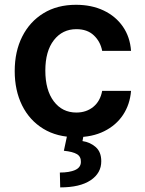

<svg xmlns="http://www.w3.org/2000/svg" viewBox="-20 -573 617 817"><path d="M304 10.7Q222.7 10.7 164.1 -25.2Q105.5 -61.1 74 -124.6Q42.6 -188.2 42.6 -270.6Q42.6 -354 74.6 -417.4Q106.5 -480.8 165 -516.7Q223.4 -552.6 303.3 -552.6Q370 -552.6 421.2 -528.2Q472.3 -503.9 502.8 -459.9Q533.4 -415.8 537.6 -356.5H414.8Q407.3 -396 379.4 -422.4Q351.6 -448.9 305 -448.9Q245.7 -448.9 209.3 -402.2Q172.9 -355.5 172.9 -272.7Q172.9 -189.3 209 -141.7Q245 -94.1 305 -94.1Q347.3 -94.1 377 -118.3Q406.6 -142.4 414.8 -186.4H537.6Q533 -128.6 503.6 -84.2Q474.1 -39.8 423.3 -14.6Q372.5 10.7 304 10.7ZM267 -2.8H336.6L331 27.3Q364.3 32.3 387.6 53.1Q410.9 73.9 410.9 112.9Q411.2 163.4 365.8 193.9Q320.3 224.4 236.2 224.4L234.7 161.2Q275.6 161.2 299.7 150.4Q323.9 139.6 324.2 116.1Q324.9 93.4 307.4 82.9Q289.8 72.4 251.8 68.5Z"/></svg>

Font: Inter Zeller Semi Bold
Style: Regular
Weight: 600
Designer: Rasmus Andersson; Joe Bland
Foundry: zeller
Version: Version 3.015;git-dec3a8cb1